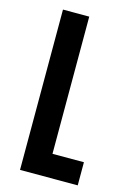

<svg xmlns="http://www.w3.org/2000/svg" viewBox="-111 -770 558 826"><g transform="rotate(15 168.0 -357.0)"><path d="M64 0H321V-103H181V-714H64Z"/></g></svg>

Font: Noto Sans Armenian ExtraCondensed SemiBold
Style: Regular
Weight: 600
Width: 2
Designer: Monotype Design Team
Foundry: Monotype Imaging Inc.
Version: Version 2.008